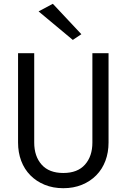

<svg xmlns="http://www.w3.org/2000/svg" viewBox="-20 -980 666 1010"><path d="M258 -960 408 -800 363 -770 183 -920ZM160 -700V-230Q160 -158 199 -114Q238 -70 313 -70Q388 -70 427 -114Q466 -158 466 -230V-700H551V-230Q551 -178 534.5 -134Q518 -90 486.5 -58Q455 -26 411 -8Q367 10 313 10Q259 10 215 -8Q171 -26 139.5 -58Q108 -90 91.5 -134Q75 -178 75 -230V-700Z"/></svg>

Font: Jost
Style: Regular
Weight: 400
Version: Version 3.710